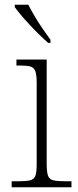

<svg xmlns="http://www.w3.org/2000/svg" viewBox="-20 -786 328 806"><path d="M29 0V-25H56Q89 -25 106 -29Q123 -33 128.5 -48Q134 -63 134 -97V-439Q134 -473 128 -488Q122 -503 107 -507Q92 -511 64 -511H49V-536H176V-98Q176 -64 181.5 -48.5Q187 -33 204.5 -29Q222 -25 255 -25H280V0ZM182 -606Q166 -620 146 -639.5Q126 -659 105.5 -681Q85 -703 68 -723Q51 -743 42 -756V-766H99Q110 -744 126 -717Q142 -690 160 -664Q178 -638 192 -619V-606Z"/></svg>

Font: Noto Serif Bengali ExtraLight
Style: Regular
Weight: 250
Version: Version 2.003